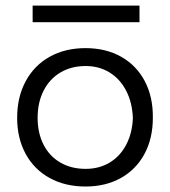

<svg xmlns="http://www.w3.org/2000/svg" viewBox="-20 -661 614 693"><path d="M288.6 12.2Q215.1 12.2 159.2 -18.5Q103.3 -49.3 72.6 -105.6Q41.9 -162 41.9 -235.8Q41.9 -310.5 72.6 -367.6Q103.3 -424.8 159.2 -456.1Q215.1 -487.3 288.6 -487.3Q362.1 -487.3 417.4 -456.1Q472.8 -424.8 502.7 -367.9Q532.6 -310.9 531.7 -235.7Q531.7 -161.5 501.5 -105.4Q471.3 -49.3 416.2 -18.5Q361.2 12.2 288.6 12.2ZM289.1 -51.5Q338 -51.5 375.9 -74.3Q413.8 -97.1 435.7 -139Q457.6 -180.9 459.6 -235.7Q457.2 -291.6 435.1 -334Q413 -376.5 375.2 -399.6Q337.5 -422.7 289.1 -422.7Q237.7 -422.7 198.5 -399.6Q159.3 -376.5 137.6 -334.1Q115.8 -291.7 115.8 -235.7Q115.8 -180.9 137.1 -139Q158.4 -97.1 197.8 -74.3Q237.2 -51.5 289.1 -51.5ZM97.8 -640.7H483.5V-580.9H97.8Z"/></svg>

Font: DavidDev Light
Style: Regular
Weight: 300
Designer: David.dev
Foundry: David.dev
Version: Version 1.001;FEAKit 1.0